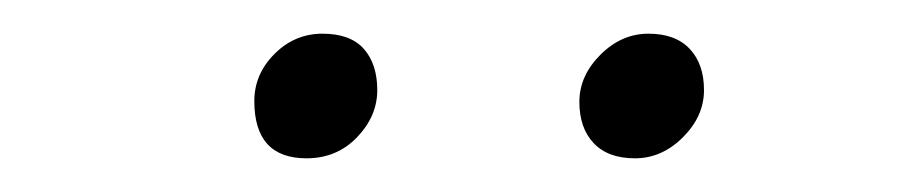

<svg xmlns="http://www.w3.org/2000/svg" viewBox="-20 -704 540 114"><path d="M162 -610Q131 -610 131 -644Q131 -660 143 -672Q155 -684 171.5 -684Q188 -684 196 -675Q204 -666 204 -650.5Q204 -635 192 -622.5Q180 -610 162 -610ZM357 -610Q341 -610 332.5 -619Q324 -628 324 -643.5Q324 -659 336.5 -671.5Q349 -684 365 -684Q381 -684 389.5 -675Q398 -666 398 -650.5Q398 -635 385.5 -622.5Q373 -610 357 -610Z"/></svg>

Font: Lekton
Style: Italic
Weight: 400
Italic angle: -9.3°
Designer: Paolo Mazzetti, Luciano Perondi, Raffaele Flato, Elena Papassissa, Emilio Macchia, Michela Povoleri, Tobias Seemiller, R
Version: Version 3.000